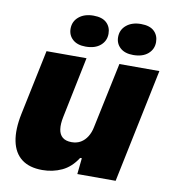

<svg xmlns="http://www.w3.org/2000/svg" viewBox="-84 -820 808 903"><g transform="rotate(10 320.0 -368.5)"><path d="M178 10Q116 10 79 -18.5Q42 -47 31 -101.5Q20 -156 36 -233L101 -544H292L232 -252Q225 -218 228.5 -193.5Q232 -169 247.5 -156Q263 -143 291 -143Q316 -143 334.5 -154Q353 -165 365.5 -185Q378 -205 383 -231L449 -544H640L527 0H344L352 -77H344Q314 -30 271 -10Q228 10 178 10ZM505 -597Q465 -597 443 -617Q421 -637 421 -668Q421 -703 447.5 -725Q474 -747 517 -747Q559 -747 580 -727Q601 -707 601 -675Q601 -641 575.5 -619Q550 -597 505 -597ZM278 -597Q238 -597 216 -617Q194 -637 194 -668Q194 -703 220.5 -725Q247 -747 290 -747Q332 -747 353 -727Q374 -707 374 -675Q374 -641 348.5 -619Q323 -597 278 -597Z"/></g></svg>

Font: Mona Sans ExtraLight Black
Style: Italic
Weight: 900
Italic angle: -11.6951°
Version: Version 2.000